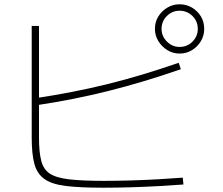

<svg xmlns="http://www.w3.org/2000/svg" viewBox="-20 -858 1040 896"><path d="M462 18Q354 18 288 10Q222 2 187.5 -22.5Q153 -47 140.5 -93Q128 -139 128 -215V-737H162V-214Q162 -148 172.5 -107.5Q183 -67 213 -47.5Q243 -28 303.5 -21Q364 -14 465 -14Q528 -14 593 -16Q658 -18 720 -21.5Q782 -25 833 -29L836 3Q784 7 720 10.5Q656 14 590 16Q524 18 462 18ZM147 -400Q233 -413 315.5 -429Q398 -445 479.5 -465Q561 -485 644 -510Q727 -535 814 -565L824 -535Q651 -475 488 -434Q325 -393 151 -367ZM818 -608Q787 -608 761 -624Q735 -640 719 -666Q703 -692 703 -723Q703 -756 719 -781.5Q735 -807 761 -822.5Q787 -838 818 -838Q850 -838 876 -822.5Q902 -807 917.5 -781.5Q933 -756 933 -723Q933 -692 917.5 -666Q902 -640 876 -624Q850 -608 818 -608ZM818 -639Q854 -639 878.5 -664Q903 -689 903 -723Q903 -759 878 -783.5Q853 -808 818 -808Q784 -808 759 -783.5Q734 -759 734 -723Q734 -689 759 -664Q784 -639 818 -639Z"/></svg>

Font: M PLUS 1 Code ExtraLight
Style: Regular
Weight: 250
Designer: Coji Morishita
Foundry: UNDERFOREST DESIGN
Version: Version 1.002